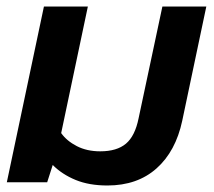

<svg xmlns="http://www.w3.org/2000/svg" viewBox="-20 -560 659 590"><path d="M310 10Q254 10 212.5 -7Q171 -24 142 -53L125 0H1L115 -540H250L168 -151Q185 -127 216 -111Q247 -95 288 -95Q339 -95 367 -118.5Q395 -142 406 -197L479 -540H614L540 -189Q520 -95 461 -42.5Q402 10 310 10Z"/></svg>

Font: Kanit Medium
Style: Italic
Weight: 500
Italic angle: -12°
Designer: Katatrad Team
Foundry: CadsonDemak
Version: Version 2.000; ttfautohint (v1.8.3)